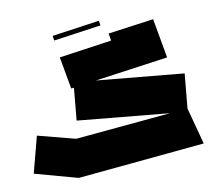

<svg xmlns="http://www.w3.org/2000/svg" viewBox="-69 -674 847 754"><g transform="rotate(-10 354.0 -297.0)"><path d="M187 0H186L15 -47L53 -192L203 -153L583 -188L217 -223L229 -352L218 -351L195 -479L405 -509L400 -538L582 -563L610 -406L605 -405L319 -365L667 -332L654 -194L693 -48ZM185 -548 182 -567 371 -594 374 -575Z"/></g></svg>

Font: Blaka Ink
Style: Regular
Weight: 400
Designer: Mohamed Gaber
Foundry: Kief Type Foundry
Version: Version 1.003; ttfautohint (v1.8.4.7-5d5b)